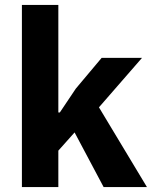

<svg xmlns="http://www.w3.org/2000/svg" viewBox="-20 -760 617 780"><path d="M69 -740H217V-303H223L288 -400L393 -525H557L382 -324L577 0H401L283 -222L217 -148V0H69Z"/></svg>

Font: IBMPlexSans-Bold
Style: Bold
Weight: 700
Designer: Mike Abbink, Paul van der Laan, Pieter van Rosmalen
Foundry: Bold Monday
Version: Version 3.1